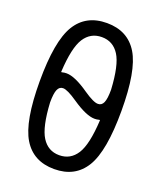

<svg xmlns="http://www.w3.org/2000/svg" viewBox="-139 -829 778 927"><g transform="rotate(20 250.0 -365.0)"><path d="M158.2 -372.1Q139.6 -372.1 130.9 -352.5Q122.1 -333 122.1 -286.1Q128.9 -162.1 160.6 -111.8Q192.4 -61.5 250 -61.5Q307.6 -61.5 339.4 -111.3Q371.1 -161.1 377.9 -286.1Q377.9 -290 373 -288.1Q362.3 -285.2 350.6 -285.2Q307.6 -285.2 233.4 -335.9Q180.7 -372.1 158.2 -372.1ZM122.1 -444.3Q122.1 -440.4 127 -442.4Q137.7 -445.3 149.4 -445.3Q192.4 -445.3 266.6 -393.6Q319.3 -357.4 341.8 -358.4Q360.4 -358.4 369.1 -377.9Q377.9 -397.5 377.9 -444.3Q371.1 -568.4 339.4 -618.2Q307.6 -668 250 -668Q192.4 -668 160.6 -618.7Q128.9 -569.3 122.1 -444.3ZM408.7 -74.7Q357.4 9.8 250 9.8Q142.6 9.8 91.3 -74.7Q40 -159.2 40 -365.2Q40 -571.3 91.3 -655.8Q142.6 -740.2 250 -740.2Q357.4 -740.2 408.7 -655.8Q460 -571.3 460 -365.2Q460 -159.2 408.7 -74.7Z"/></g></svg>

Font: Rounded-L Mgen+ 2m regular
Style: Regular
Weight: 400
Designer: [Source Han Sans]
Ryoko NISHIZUKA  (kana & ideographs); Paul D. Hunt (Latin, Greek & Cyrillic); Wenlong ZHANG  (bopomofo
Version: Version 1.059.20150602